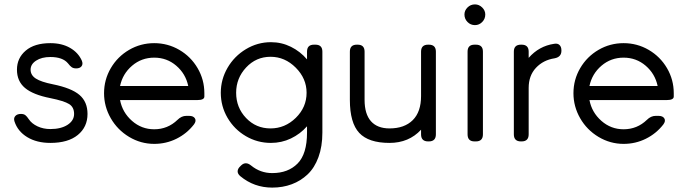

<svg xmlns="http://www.w3.org/2000/svg" viewBox="-20 -643 3118 873"><path d="M326.2 -332Q314 -332 306.4 -337.2Q298.8 -342.3 289.1 -355Q265.1 -383.8 209 -383.8Q169.4 -383.8 144.3 -367.4Q119.1 -351.1 119.1 -326.2Q119.1 -301.3 142.8 -285.9Q166.5 -270.5 220.2 -259.8Q304.7 -242.7 341.3 -211.4Q377.9 -180.2 377.9 -125Q377.9 -65.4 333.7 -29.3Q289.6 6.8 209 6.8Q147 6.8 103.8 -19.5Q60.5 -45.9 45.9 -90.8Q41 -106 49.6 -115.5Q58.1 -125 75.2 -125Q87.9 -125 95.2 -119.4Q102.5 -113.8 110.8 -101.1Q124 -81.1 150.4 -68.6Q176.8 -56.2 209 -56.2Q257.3 -56.2 287.1 -75.4Q316.9 -94.7 316.9 -125Q316.9 -155.8 294.2 -169.9Q271.5 -184.1 209 -196.8Q129.9 -212.4 93.5 -243.2Q57.1 -273.9 57.1 -326.2Q57.1 -378.9 96.9 -412.8Q136.7 -446.8 209 -446.8Q261.2 -446.8 298.6 -425.3Q335.9 -403.8 352.1 -367.2Q358.4 -351.6 350.8 -341.8Q343.3 -332 326.2 -332Z M909.2 -219.2V-204.1Q909.2 -188 877 -188H525.9Q536.6 -131.8 580.1 -93.5Q623.5 -55.2 681.2 -55.2Q742.7 -55.2 787.1 -98.1Q805.2 -116.2 827.1 -116.2H839.8Q859.4 -116.2 866.5 -104.5Q873.5 -92.8 861.8 -77.1Q829.6 -35.6 782.5 -12.2Q735.4 11.2 681.2 11.2Q620.1 11.2 567.1 -20.5Q514.2 -52.2 483.6 -105.5Q453.1 -158.7 453.1 -219.2Q453.1 -280.8 483.9 -333.3Q514.6 -385.7 567.1 -416.3Q619.6 -446.8 681.2 -446.8Q742.7 -446.8 795.2 -416.3Q847.7 -385.7 878.4 -333.3Q909.2 -280.8 909.2 -219.2ZM525.9 -252H835.9Q824.2 -307.6 781.5 -344.2Q738.8 -380.9 681.2 -380.9Q623.5 -380.9 580.6 -344.2Q537.6 -307.6 525.9 -252Z M1407.7 -439.9H1414.1Q1445.8 -439.9 1445.8 -408.2V-40Q1445.8 22.9 1428 71.5Q1410.2 120.1 1378.7 149.9Q1347.2 179.7 1306.4 194.8Q1265.6 210 1217.8 210Q1135.3 210 1072.8 158.2Q1060.1 147.5 1060.5 135.5Q1061 123.5 1072.8 112.8L1076.7 108.9Q1097.2 89.4 1122.1 109.9Q1164.1 144 1217.8 144Q1290 144 1333 100.6Q1376 57.1 1376 -40V-68.8Q1345.2 -33.7 1302.7 -13.4Q1260.3 6.8 1211.9 6.8Q1150.4 6.8 1097.9 -23.9Q1045.4 -54.7 1014.6 -107.2Q983.9 -159.7 983.9 -221.2Q983.9 -281.7 1014.6 -334.7Q1045.4 -387.7 1098.1 -419.4Q1150.9 -451.2 1211.9 -451.2Q1260.3 -451.2 1302.7 -430.2Q1345.2 -409.2 1376 -373V-408.2Q1376 -439.9 1407.7 -439.9ZM1374 -221.2Q1374 -286.1 1324.7 -335.4Q1275.4 -384.8 1210 -384.8Q1144.5 -384.8 1099.1 -336.2Q1053.7 -287.6 1053.7 -221.2Q1053.7 -153.8 1098.9 -106.4Q1144 -59.1 1210 -59.1Q1275.9 -59.1 1325 -107.2Q1374 -155.3 1374 -221.2Z M1926.8 -439.9H1929.7Q1961.9 -439.9 1961.9 -408.2V-32.2Q1961.9 0 1929.7 0H1926.8Q1894.5 0 1894.5 -32.2V-53.2Q1838.9 6.8 1751 6.8Q1655.8 6.8 1613.3 -38.8Q1570.8 -84.5 1570.8 -189V-408.2Q1570.8 -439.9 1602.5 -439.9H1606Q1637.7 -439.9 1637.7 -408.2V-189Q1637.7 -124.5 1666.7 -91.8Q1695.8 -59.1 1751 -59.1Q1818.8 -59.1 1856.7 -96.7Q1894.5 -134.3 1894.5 -206.1V-408.2Q1894.5 -439.9 1926.8 -439.9Z M2139.6 -528.8Q2119.6 -528.8 2105.7 -543Q2091.8 -557.1 2091.8 -577.1Q2091.8 -595.2 2105.7 -609.1Q2119.6 -623 2139.6 -623Q2158.2 -623 2172.4 -609.1Q2186.5 -595.2 2186.5 -577.1Q2186.5 -557.1 2172.6 -543Q2158.7 -528.8 2139.6 -528.8ZM2143.6 0H2137.7Q2106 0 2106 -32.2V-408.2Q2106 -439.9 2137.7 -439.9H2143.6Q2175.8 -439.9 2175.8 -408.2V-32.2Q2175.8 0 2143.6 0Z M2383.8 -408.2V-379.9Q2430.7 -433.6 2499.5 -443.8Q2515.1 -446.8 2523.9 -438.5Q2532.7 -430.2 2532.7 -414.1V-412.1Q2532.7 -383.8 2501.5 -377.9Q2450.2 -370.1 2417 -334.7Q2383.8 -299.3 2383.8 -243.2V-32.2Q2383.8 0 2351.6 0H2348.6Q2316.4 0 2316.4 -32.2V-408.2Q2316.4 -439.9 2348.6 -439.9H2351.6Q2383.8 -439.9 2383.8 -408.2Z M3043.5 -219.2V-204.1Q3043.5 -188 3011.2 -188H2660.2Q2670.9 -131.8 2714.4 -93.5Q2757.8 -55.2 2815.4 -55.2Q2877 -55.2 2921.4 -98.1Q2939.5 -116.2 2961.4 -116.2H2974.1Q2993.7 -116.2 3000.7 -104.5Q3007.8 -92.8 2996.1 -77.1Q2963.9 -35.6 2916.7 -12.2Q2869.6 11.2 2815.4 11.2Q2754.4 11.2 2701.4 -20.5Q2648.4 -52.2 2617.9 -105.5Q2587.4 -158.7 2587.4 -219.2Q2587.4 -280.8 2618.2 -333.3Q2648.9 -385.7 2701.4 -416.3Q2753.9 -446.8 2815.4 -446.8Q2877 -446.8 2929.4 -416.3Q2981.9 -385.7 3012.7 -333.3Q3043.5 -280.8 3043.5 -219.2ZM2660.2 -252H2970.2Q2958.5 -307.6 2915.8 -344.2Q2873 -380.9 2815.4 -380.9Q2757.8 -380.9 2714.8 -344.2Q2671.9 -307.6 2660.2 -252Z"/></svg>

Font: Arcon Rounded-
Style: Regular
Weight: 400
Designer: M. Zarth
Foundry: martin zarth - visuelle & digitale kommunikation
Version: Version 1.110;PS 001.110;hotconv 1.0.70;makeotf.lib2.5.58329